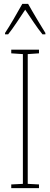

<svg xmlns="http://www.w3.org/2000/svg" viewBox="-20 -970 259 990"><path d="M125 -950H95C71 -906 27 -831 6 -800V-793H22C49 -826 85 -883 110 -920C137 -880 171 -827 199 -793H214V-800C202 -819 151 -903 125 -950ZM181 0V-19L123 -22V-691L181 -695V-714H38V-695L98 -691V-22L38 -19V0Z"/></svg>

Font: Noto Sans Devanagari ExtraCondensed Thin
Style: Regular
Weight: 100
Width: 2
Designer: Jelle Bosma - Monotype Design Team
Foundry: Monotype Imaging Inc.
Version: Version 2.004